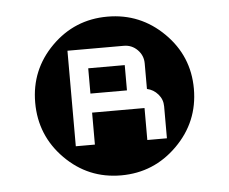

<svg xmlns="http://www.w3.org/2000/svg" viewBox="-40 -796 630 529"><g transform="rotate(-5 275.0 -531.5)"><path d="M495.1 -532.2Q495.1 -440.9 430.4 -376.5Q365.7 -312 274.9 -312Q184.1 -312 120.1 -376.5Q56.2 -440.9 56.2 -532.2Q56.2 -623 120.1 -687Q184.1 -751 274.9 -751Q365.7 -751 430.4 -687Q495.1 -623 495.1 -532.2ZM409.2 -402.8V-491.2Q409.2 -510.3 396.7 -524.7Q384.3 -539.1 366.2 -543V-613.8Q366.2 -635.7 350.6 -651.4Q335 -667 313 -667H157.2V-402.8H210V-491.2H355V-402.8ZM311 -543.9H210V-613.8H311Z"/></g></svg>

Font: Laconic
Style: Regular
Weight: 400
Designer: Robby Woodard
Version: Version 1.000